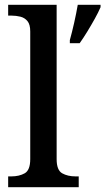

<svg xmlns="http://www.w3.org/2000/svg" viewBox="-20 -780 439 800"><path d="M14 0V-45H27Q60 -45 83 -58Q106 -71 106 -117V-649Q106 -678 94.5 -692Q83 -706 65 -710.5Q47 -715 27 -715H14V-760H216V-117Q216 -71 239 -58Q262 -45 295 -45H308V0ZM271 -613Q280 -645 289 -685Q298 -725 304 -760H399V-750Q390 -729 375 -702Q360 -675 343.5 -648Q327 -621 312 -600H271Z"/></svg>

Font: Noto Serif Sinhala Medium
Style: Regular
Weight: 500
Designer: Jelle Bosma - Monotype Design Team
Foundry: Monotype Imaging Inc.
Version: Version 2.007; ttfautohint (v1.8.4.7-5d5b)